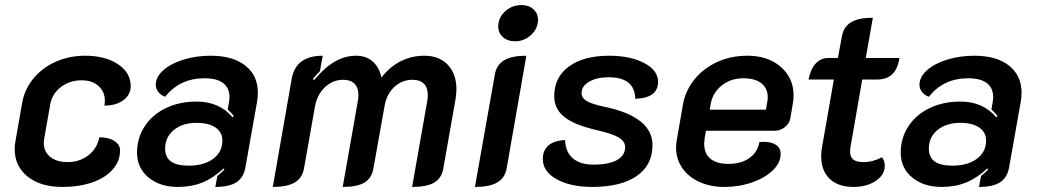

<svg xmlns="http://www.w3.org/2000/svg" viewBox="-20 -729 4095 758"><path d="M38 -140Q38 -156 41 -172L67 -320Q76 -375 111 -418Q146 -461 199.5 -485Q253 -509 316 -509Q396 -509 446 -475.5Q496 -442 496 -389Q496 -355 467 -333.5Q438 -312 392 -312Q394 -324 394 -331Q394 -367 369 -389.5Q344 -412 302 -412Q255 -412 220 -385Q185 -358 178 -315L154 -179Q153 -174 153 -164Q153 -130 178.5 -109.5Q204 -89 247 -89Q294 -89 329 -116Q364 -143 372 -187Q409 -187 431.5 -172.5Q454 -158 454 -135Q454 -93 425 -60Q396 -27 344.5 -9Q293 9 226 9Q140 9 89 -32Q38 -73 38 -140Z M521 -126Q521 -184 551 -230Q581 -276 634.5 -302Q688 -328 756 -328Q846 -328 898 -266L903 -271Q895 -282 879 -297L884 -325Q886 -339 886 -345Q886 -382 861 -401Q836 -420 787 -420Q690 -420 632 -347Q615 -353 605 -366Q595 -379 595 -394Q595 -425 624.5 -451.5Q654 -478 704 -493.5Q754 -509 812 -509Q899 -509 948.5 -470Q998 -431 998 -363Q998 -346 995 -328L949 -69Q942 -28 913.5 -9.5Q885 9 830 9L838 -34Q859 -51 866 -60L863 -64Q822 -26 779 -8.5Q736 9 683 9Q611 9 566 -28.5Q521 -66 521 -126ZM858 -174Q858 -207 831 -225.5Q804 -244 756 -244Q701 -244 666.5 -216Q632 -188 632 -142Q632 -108 655 -91.5Q678 -75 725 -75Q785 -75 821.5 -102Q858 -129 858 -174Z M1132 -420Q1149 -509 1254 -509L1243 -448Q1227 -432 1215 -417L1220 -413Q1262 -463 1302 -486Q1342 -509 1386 -509Q1425 -509 1451 -486.5Q1477 -464 1486 -423Q1518 -465 1561.5 -487Q1605 -509 1655 -509Q1714 -509 1748 -473Q1782 -437 1782 -376Q1782 -363 1778 -335L1730 -63Q1723 -25 1694 -8Q1665 9 1607 9L1666 -326Q1669 -341 1669 -353Q1669 -383 1653.5 -398.5Q1638 -414 1609 -414Q1567 -414 1536.5 -385.5Q1506 -357 1498 -309L1454 -63Q1447 -25 1418.5 -8Q1390 9 1333 9L1392 -326Q1395 -341 1395 -353Q1395 -383 1379.5 -398.5Q1364 -414 1335 -414Q1293 -414 1262 -384Q1231 -354 1223 -306L1180 -63Q1173 -26 1143.5 -8.5Q1114 9 1057 9Z M1947 -625Q1947 -659 1974 -684Q2001 -709 2039 -709Q2068 -709 2086 -692.5Q2104 -676 2104 -651Q2104 -617 2077 -591.5Q2050 -566 2013 -566Q1984 -566 1965.5 -582.5Q1947 -599 1947 -625ZM1934 -437Q1941 -474 1971 -491.5Q2001 -509 2058 -509L1980 -63Q1973 -26 1943 -8.5Q1913 9 1855 9Z M2123 -101Q2123 -136 2145.5 -155Q2168 -174 2211 -176Q2212 -130 2241 -104.5Q2270 -79 2323 -79Q2383 -79 2415.5 -97Q2448 -115 2448 -148Q2448 -171 2423 -186Q2398 -201 2337 -215Q2246 -236 2207 -268Q2168 -300 2168 -349Q2168 -424 2226 -466.5Q2284 -509 2385 -509Q2469 -509 2523.5 -480Q2578 -451 2578 -406Q2578 -342 2488 -339Q2486 -424 2383 -424Q2336 -424 2306 -406.5Q2276 -389 2276 -362Q2276 -342 2297.5 -329.5Q2319 -317 2373 -306Q2556 -266 2556 -156Q2556 -77 2493.5 -34Q2431 9 2318 9Q2232 9 2177.5 -21.5Q2123 -52 2123 -101Z M2649 -147Q2649 -162 2652 -177L2676 -315Q2686 -372 2722 -416Q2758 -460 2812 -484.5Q2866 -509 2931 -509Q3012 -509 3062.5 -465Q3113 -421 3113 -352Q3113 -337 3110 -320L3100 -261Q3096 -241 3078.5 -227Q3061 -213 3039 -213H2767L2762 -184Q2760 -168 2760 -162Q2760 -123 2784.5 -102.5Q2809 -82 2856 -82Q2906 -82 2938.5 -105Q2971 -128 2978 -168Q2984 -169 2995 -169Q3027 -169 3044.5 -156.5Q3062 -144 3062 -121Q3062 -87 3031.5 -57Q3001 -27 2949.5 -9Q2898 9 2839 9Q2784 9 2740.5 -11Q2697 -31 2673 -66.5Q2649 -102 2649 -147ZM3004 -296 3008 -320Q3011 -334 3011 -345Q3011 -380 2986 -400Q2961 -420 2915 -420Q2866 -420 2830.5 -392.5Q2795 -365 2786 -320L2782 -296Z M3222 -112Q3222 -133 3226 -152L3272 -415H3172Q3180 -456 3200 -478Q3220 -500 3250 -500H3288L3304 -587Q3311 -624 3340.5 -641.5Q3370 -659 3426 -659L3398 -500H3531Q3524 -456 3502 -435.5Q3480 -415 3441 -415H3384L3339 -156Q3336 -143 3336 -131Q3336 -109 3349 -99Q3362 -89 3389 -89Q3425 -89 3462 -108Q3473 -95 3473 -74Q3473 -39 3437.5 -15Q3402 9 3350 9Q3289 9 3255.5 -23Q3222 -55 3222 -112Z M3536 -126Q3536 -184 3566 -230Q3596 -276 3649.5 -302Q3703 -328 3771 -328Q3861 -328 3913 -266L3918 -271Q3910 -282 3894 -297L3899 -325Q3901 -339 3901 -345Q3901 -382 3876 -401Q3851 -420 3802 -420Q3705 -420 3647 -347Q3630 -353 3620 -366Q3610 -379 3610 -394Q3610 -425 3639.5 -451.5Q3669 -478 3719 -493.5Q3769 -509 3827 -509Q3914 -509 3963.5 -470Q4013 -431 4013 -363Q4013 -346 4010 -328L3964 -69Q3957 -28 3928.5 -9.5Q3900 9 3845 9L3853 -34Q3874 -51 3881 -60L3878 -64Q3837 -26 3794 -8.5Q3751 9 3698 9Q3626 9 3581 -28.5Q3536 -66 3536 -126ZM3873 -174Q3873 -207 3846 -225.5Q3819 -244 3771 -244Q3716 -244 3681.5 -216Q3647 -188 3647 -142Q3647 -108 3670 -91.5Q3693 -75 3740 -75Q3800 -75 3836.5 -102Q3873 -129 3873 -174Z"/></svg>

Font: K2D SemiBold
Style: Italic
Weight: 600
Italic angle: -10°
Designer: Katatrad Aksorn Co.,Ltd.
Foundry: Cadson Demak Co.,Ltd.
Version: Version 1.000; ttfautohint (v1.6)